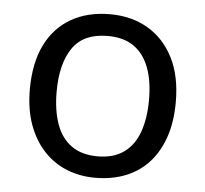

<svg xmlns="http://www.w3.org/2000/svg" viewBox="-45 -593 694 650"><g transform="rotate(5 302.5 -268.0)"><path d="M551 -269Q551 -202 533.5 -150.5Q516 -99 483.5 -63Q451 -27 404.5 -8.5Q358 10 301 10Q248 10 203 -8.5Q158 -27 125 -63Q92 -99 73.5 -150.5Q55 -202 55 -269Q55 -358 85 -419.5Q115 -481 171 -513.5Q227 -546 304 -546Q377 -546 432.5 -513.5Q488 -481 519.5 -419.5Q551 -358 551 -269ZM146 -269Q146 -206 162.5 -159.5Q179 -113 214 -88Q249 -63 303 -63Q357 -63 392 -88Q427 -113 443.5 -159.5Q460 -206 460 -269Q460 -333 443 -378Q426 -423 391.5 -447.5Q357 -472 302 -472Q220 -472 183 -418Q146 -364 146 -269Z"/></g></svg>

Font: utelugu05
Style: Book
Weight: 400
Designer: Jelle Bosma - Monotype Design Team
Foundry: Monotype Imaging Inc.
Version: Version 2.003